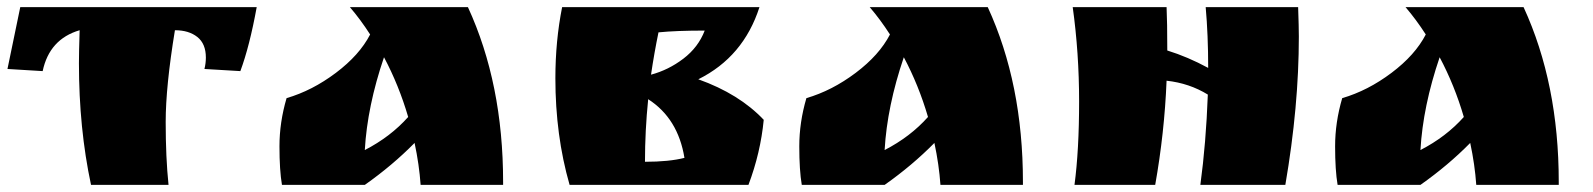

<svg xmlns="http://www.w3.org/2000/svg" viewBox="-20 -520 4481 540"><path d="M472 -435Q446 -277 446 -177Q446 -77 454 0H236Q202 -159 202 -342Q202 -373 204 -435Q119 -410 100 -320L1 -326L37 -500H702Q682 -390 656 -320L555 -326Q559 -342 559 -358Q559 -397 535 -416Q511 -435 472 -435Z M1395 -8V0H1163Q1159 -57 1146 -118Q1084 -55 1006 0H773Q766 -41 766 -108.5Q766 -176 786 -244Q858 -265 924.5 -315Q991 -365 1021 -423Q994 -465 964 -500H1296Q1395 -285 1395 -8ZM1128 -191Q1102 -280 1060 -359Q1013 -221 1006 -98Q1078 -135 1128 -191Z M1794 -65Q1862 -65 1905 -76Q1887 -187 1803 -241Q1794 -152 1794 -65ZM1542 -300Q1542 -405 1561 -500H2116Q2071 -360 1944 -297Q2059 -256 2128 -183Q2119 -90 2085 0H1582Q1542 -139 1542 -300ZM1811 -310Q1860 -323 1902 -355Q1944 -387 1962 -434Q1882 -434 1832 -429Q1820 -371 1811 -310Z M2857 -8V0H2625Q2621 -57 2608 -118Q2546 -55 2468 0H2235Q2228 -41 2228 -108.5Q2228 -176 2248 -244Q2320 -265 2386.5 -315Q2453 -365 2483 -423Q2456 -465 2426 -500H2758Q2857 -285 2857 -8ZM2590 -191Q2564 -280 2522 -359Q2475 -221 2468 -98Q2540 -135 2590 -191Z M3633 -417Q3633 -221 3595 0H3356Q3372 -118 3377 -254Q3325 -286 3261 -293Q3255 -146 3229 0H3002Q3015 -98 3015 -234.5Q3015 -371 2997 -500H3261Q3263 -459 3263 -378Q3321 -360 3378 -329Q3378 -422 3371 -500H3631Q3633 -444 3633 -417Z M4364 -8V0H4132Q4128 -57 4115 -118Q4053 -55 3975 0H3742Q3735 -41 3735 -108.5Q3735 -176 3755 -244Q3827 -265 3893.5 -315Q3960 -365 3990 -423Q3963 -465 3933 -500H4265Q4364 -285 4364 -8ZM4097 -191Q4071 -280 4029 -359Q3982 -221 3975 -98Q4047 -135 4097 -191Z"/></svg>

Font: Ruslan Display
Style: Regular
Weight: 400
Version: Version 1.000